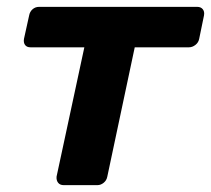

<svg xmlns="http://www.w3.org/2000/svg" viewBox="-20 -540 616 560"><path d="M166 0Q155 0 149.5 -7Q144 -14 145 -25L226 -402H69Q58 -402 53 -409Q48 -416 50 -427L65 -495Q67 -506 75 -513Q83 -520 94 -520H555Q566 -520 571.5 -513Q577 -506 575 -495L561 -427Q559 -416 550 -409Q541 -402 531 -402H373L293 -25Q291 -14 282.5 -7Q274 0 264 0Z"/></svg>

Font: Rubik Light SemiBold
Style: Italic
Weight: 600
Italic angle: -12°
Version: Version 2.104